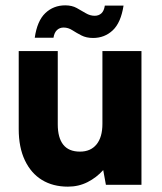

<svg xmlns="http://www.w3.org/2000/svg" viewBox="-20 -691 604 718"><path d="M110 -550Q119 -613 149.5 -642Q180 -671 224 -671Q249 -671 267 -661Q285 -651 301 -641.5Q317 -632 334 -632Q349 -632 359 -641Q369 -650 372 -670H442Q432 -606 401.5 -577.5Q371 -549 328 -549Q303 -549 284.5 -558.5Q266 -568 250.5 -578Q235 -588 218 -588Q203 -588 193 -578.5Q183 -569 180 -550ZM509 0H376L366 -55Q341 -27 307.5 -10Q274 7 234 7Q178 7 137 -18Q96 -43 73 -91.5Q50 -140 50 -208V-500H196V-226Q196 -176 216.5 -150Q237 -124 279 -124Q319 -124 341 -151Q363 -178 363 -228V-500H509Z"/></svg>

Font: Albert Sans ExtraBold
Style: Regular
Weight: 800
Designer: Andreas Rasmussen
Foundry: a.Foundry
Version: Version 1.025